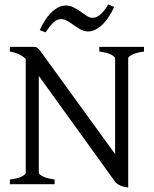

<svg xmlns="http://www.w3.org/2000/svg" viewBox="-20 -825 689 860"><path d="M24.4 0V-21Q60.5 -25.4 77.9 -34.7Q95.2 -43.9 95.2 -50.8V-561Q79.1 -576.2 61.3 -583.7Q43.5 -591.3 24.4 -594.2V-615.2H127.9Q135.3 -615.2 139.9 -614Q144.5 -612.8 149.4 -608.9Q154.3 -605 159.9 -597.4Q165.5 -589.8 174.8 -577.1L495.6 -134.8V-564Q495.6 -569.8 479.7 -579.3Q463.9 -588.9 424.8 -594.2V-615.2H625V-594.2Q589.8 -589.4 572 -580.1Q554.2 -570.8 554.2 -564V14.6Q529.8 11.7 515.9 4.9Q502 -2 496.1 -10.3L153.8 -484.9V-50.8Q153.8 -44.9 170.2 -35.6Q186.5 -26.4 224.6 -21V0ZM491.2 -793.9Q482.4 -773.9 470.2 -754.4Q458 -734.9 443.1 -719.2Q428.2 -703.6 410.6 -693.8Q393.1 -684.1 374 -684.1Q356.9 -684.1 341.6 -692.6Q326.2 -701.2 311.5 -711.7Q296.9 -722.2 282.5 -730.7Q268.1 -739.3 253.9 -739.3Q234.4 -739.3 218.3 -723.4Q202.1 -707.5 184.1 -680.2L158.2 -689.9Q167 -710 179 -729.7Q190.9 -749.5 206.1 -765.1Q221.2 -780.8 238.5 -790.5Q255.9 -800.3 274.9 -800.3Q293.5 -800.3 310.1 -791.7Q326.7 -783.2 341.3 -772.7Q356 -762.2 369.1 -753.7Q382.3 -745.1 394 -745.1Q412.6 -745.1 430.4 -760.7Q448.2 -776.4 464.8 -805.2Z"/></svg>

Font: Gentium Plus
Style: Regular
Weight: 400
Designer: J. Victor Gaultney, Annie Olsen, Iska Routamaa
Foundry: SIL International
Version: Version 1.510